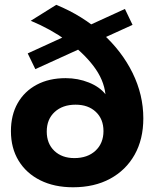

<svg xmlns="http://www.w3.org/2000/svg" viewBox="-20 -769 654 796"><path d="M282.8 7.4Q205.2 7.4 147.1 -21.5Q89.1 -50.4 57.2 -102.7Q25.3 -155 25.3 -225.2Q25.3 -292.2 53.3 -341.4Q81.3 -390.6 132.3 -417.8Q183.3 -445 252.3 -445Q303.3 -445 348.3 -426.9Q393.2 -408.9 417.2 -378.2Q410.6 -438.9 367.4 -495.5Q324.1 -552.2 256.5 -600.6Q188.9 -649.1 107.5 -682.9L213.3 -749Q322.5 -704.1 403.8 -630.7Q485.1 -557.3 529.6 -466.7Q574.2 -376.1 574.2 -278.3Q574.2 -191.7 538.1 -127.5Q501.9 -63.4 436.6 -28Q371.3 7.4 282.8 7.4ZM288.2 -113.6Q343.1 -113.6 376.1 -144.4Q409 -175.3 409 -225.6Q409 -275.3 377.4 -305.1Q345.9 -335 293.4 -335Q239.5 -335 206.6 -304.7Q173.8 -274.5 173.8 -223.6Q173.8 -173.7 205.3 -143.6Q236.9 -113.6 288.2 -113.6ZM126.5 -482.4 94.9 -547.6 497.9 -731.9 529.5 -665.9Z"/></svg>

Font: Montserrat Thin
Style: Regular
Weight: 100
Designer: Julieta Ulanovsky
Foundry: Julieta Ulanovsky
Version: Version 9.000